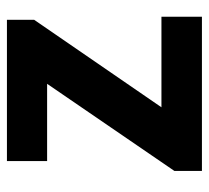

<svg xmlns="http://www.w3.org/2000/svg" viewBox="-44 -556 600 551"><g transform="rotate(-90 255.5 -280.0)"><path d="M41 0V-79.1L291 -444.3H69.3V-559.6H474.6V-481.4L223.6 -116.2H483.4V0Z"/></g></svg>

Font: Nasu
Style: Bold
Weight: 700
Designer: Ryoko NISHIZUKA (kana &amp; ideographs); Paul D. Hunt (Latin, Greek &amp; Cyrillic); Wenlong ZHANG (bopomofo); Sandoll C
Version: Version 2014.1215